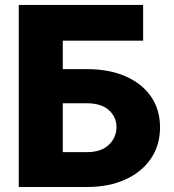

<svg xmlns="http://www.w3.org/2000/svg" viewBox="-20 -747 696 767"><path d="M55 0V-727.3H551.8V-584.5H230.8V-470.9H326.7Q415.8 -470.9 481.5 -442.1Q547.2 -413.4 583.3 -361.2Q619.3 -308.9 619.3 -238.3Q619.3 -167.6 583.3 -114Q547.2 -60.4 481.5 -30.2Q415.8 0 326.7 0ZM230.8 -139.2H326.7Q384.2 -139.2 414.8 -168.5Q445.3 -197.8 445.3 -239.7Q445.3 -279.8 414.8 -307.2Q384.2 -334.5 326.7 -334.5H230.8Z"/></svg>

Font: Inter UI Extra Bold
Style: Regular
Weight: 800
Designer: Rasmus Andersson
Foundry: rsms
Version: 3.2;8d6f07862